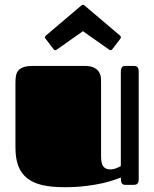

<svg xmlns="http://www.w3.org/2000/svg" viewBox="-20 -777 648 807"><path d="M404.8 -119.1Q404.8 -91.3 413.8 -78.1Q422.9 -64.9 444.8 -64.9Q456.1 -64.9 468.5 -69.8Q481 -74.7 487.8 -79.1V-477.1Q487.8 -485.4 491.5 -492.7Q495.1 -500 507.8 -500H539.1Q543.5 -500 547.9 -499.5Q552.2 -499 555.4 -496.8Q558.6 -494.6 560.8 -490Q563 -485.4 563 -477.1V-22.9Q563 -14.6 560.8 -10Q558.6 -5.4 555.4 -3.2Q552.2 -1 547.9 -0.5Q543.5 0 539.1 0H507.8Q495.1 0 491.5 -7.3Q487.8 -14.6 487.8 -30.8Q477.1 -26.9 457.8 -20Q438.5 -13.2 409.2 -6.6Q379.9 0 340.1 4.9Q300.3 9.8 249 9.8Q196.3 9.8 158 1Q119.6 -7.8 94.5 -27.6Q69.3 -47.4 57.1 -79.1Q44.9 -110.8 44.9 -157.2V-432.1Q44.9 -448.7 47.9 -461.7Q50.8 -474.6 59.1 -482.9Q67.4 -491.2 82 -495.6Q96.7 -500 120.1 -500H334Q362.3 -500 377 -491.7Q391.6 -483.4 397.9 -471.2Q404.3 -459 404.5 -444.8Q404.8 -430.7 404.8 -418.9ZM328.6 -646 219.2 -568.8Q217.3 -567.9 215.8 -566.9Q214.4 -565.9 212.9 -565.9Q208 -565.9 204.6 -570.8L171.9 -613.8Q168.9 -617.2 168.9 -620.6Q168.9 -624 173.3 -627.9L321.8 -753.9Q323.2 -754.9 324.7 -755.9Q326.2 -756.8 328.6 -756.8Q331.1 -756.8 332.5 -755.9Q334 -754.9 335.4 -753.9L483.9 -627.9Q488.3 -624 488.3 -620.6Q488.3 -617.2 485.4 -613.8L452.6 -570.8Q448.7 -565.9 444.3 -565.9Q442.9 -565.9 441.4 -566.9Q439.9 -567.9 438 -568.8Z"/></svg>

Font: Fascinate Cyrillic
Style: Regular
Weight: 900
Designer: Denis Ignatov
Foundry: Astigmatic (AOETI)
Version: Version 1.00 November 30, 2018, initial release